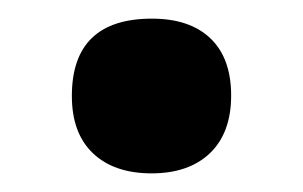

<svg xmlns="http://www.w3.org/2000/svg" viewBox="-20 -456 325 206"><path d="M57.1 -353Q57.1 -436 143.1 -436Q183.6 -436 205.8 -414.8Q228 -393.6 228 -353.5Q228 -313.5 205.3 -291.7Q182.6 -270 142.6 -270Q102.5 -270 79.8 -291.5Q57.1 -313 57.1 -353Z"/></svg>

Font: OpenSans-Bold
Style: Bold
Weight: 700
Foundry: Ascender Corporation
Version: Version 1.10